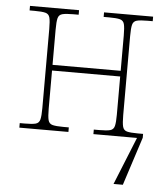

<svg xmlns="http://www.w3.org/2000/svg" viewBox="-53 -584 738 842"><g transform="rotate(5 316.0 -163.0)"><path d="M45 0V-20H67Q100 -20 115 -24Q130 -28 134 -44Q138 -60 138 -94V-442Q138 -477 134 -492.5Q130 -508 115 -512Q100 -516 67 -516H45V-536H261V-516H237Q205 -516 189.5 -512Q174 -508 170 -492.5Q166 -477 166 -442V-287H466V-442Q466 -477 462 -492.5Q458 -508 443 -512Q428 -516 395 -516H371V-536H587V-516H565Q532 -516 517 -512Q502 -508 498 -492.5Q494 -477 494 -442V-94Q494 -60 498 -44Q502 -28 517 -24Q532 -20 565 -20H588V-3L519 210H478L563 0H371V-20H395Q428 -20 443 -24Q458 -28 462 -44Q466 -60 466 -94V-262H166V-94Q166 -60 170 -44Q174 -28 189.5 -24Q205 -20 237 -20H261V0Z"/></g></svg>

Font: Noto Serif Thin
Style: Regular
Weight: 100
Designer: Monotype Design Team
Foundry: Monotype Imaging Inc.
Version: Version 2.015